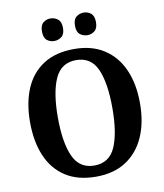

<svg xmlns="http://www.w3.org/2000/svg" viewBox="-98 -999 932 1089"><g transform="rotate(-10 368.0 -454.5)"><path d="M368 10Q262 10 191.5 -36Q121 -82 86 -165Q51 -248 51 -359Q51 -470 86 -552Q121 -634 191.5 -679.5Q262 -725 369 -725Q470 -725 540.5 -679.5Q611 -634 647.5 -551.5Q684 -469 684 -358Q684 -247 647.5 -164.5Q611 -82 540.5 -36Q470 10 368 10ZM368 -54Q455 -54 490 -134Q525 -214 525 -358Q525 -502 490 -581.5Q455 -661 369 -661Q283 -661 247 -581.5Q211 -502 211 -358Q211 -214 247 -134Q283 -54 368 -54ZM459 -789Q434 -789 415.5 -803.5Q397 -818 397 -854Q397 -890 415.5 -904.5Q434 -919 459 -919Q481 -919 499.5 -904.5Q518 -890 518 -854Q518 -818 499.5 -803.5Q481 -789 459 -789ZM267 -789Q243 -789 225 -803.5Q207 -818 207 -854Q207 -890 225 -904.5Q243 -919 267 -919Q290 -919 309 -904.5Q328 -890 328 -854Q328 -818 309 -803.5Q290 -789 267 -789Z"/></g></svg>

Font: Noto Serif Sinhala SemiCondensed
Style: Bold
Weight: 700
Width: 4
Designer: Jelle Bosma - Monotype Design Team
Foundry: Monotype Imaging Inc.
Version: Version 2.007; ttfautohint (v1.8.4.7-5d5b)